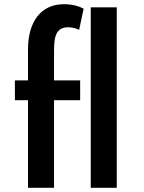

<svg xmlns="http://www.w3.org/2000/svg" viewBox="-20 -895 684 915"><path d="M237.5 0V-417.5H362V-512H237.5V-658C237.5 -734.5 255.5 -765 305.5 -765C326 -765 344.5 -759 357 -752.5L378.5 -853.5C360.5 -863.5 328 -875 284.5 -875C178 -875 113.5 -795.5 113.5 -659.5V-512H51V-417.5H113.5V0ZM536.5 0V-860H412.5V0Z"/></svg>

Font: Spartan SemiBold
Style: Regular
Weight: 600
Designer: Matt Bailey, Mirko Velimirovic
Foundry: Matt Bailey
Version: Version 1.003